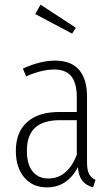

<svg xmlns="http://www.w3.org/2000/svg" viewBox="-20 -792 481 823"><path d="M305.2 -672.9 289.1 -647.9 130.9 -731.9 153.8 -772ZM353 -96.2Q353 -63.5 361.8 -46.6Q370.6 -29.8 389.2 -21L378.9 11.2Q348.1 2.4 332.5 -17.8Q316.9 -38.1 314 -75.2Q267.6 11.2 181.2 11.2Q119.6 11.2 83.7 -31.7Q47.9 -74.7 47.9 -145Q47.9 -225.6 96.4 -268.8Q145 -312 233.9 -312H309.1V-376Q309.1 -435.1 285.9 -464.6Q262.7 -494.1 212.9 -494.1Q159.7 -494.1 91.8 -464.8L78.1 -498Q152.8 -532.2 215.8 -532.2Q285.2 -532.2 319.1 -492.4Q353 -452.6 353 -378.9ZM187 -26.9Q269 -26.9 309.1 -127.9V-276.9H237.8Q165.5 -276.9 130.4 -244.4Q95.2 -211.9 95.2 -146Q95.2 -87.9 119.6 -57.4Q144 -26.9 187 -26.9Z"/></svg>

Font: Fira Sans Compressed ExtraLight
Style: Regular
Weight: 250
Width: 1
Designer: Carrois Corporate & Edenspiekermann AG
Foundry: Carrois Corporate GbR & Edenspiekermann AG
Version: Version 4.203;PS 004.203;hotconv 1.0.88;makeotf.lib2.5.64775